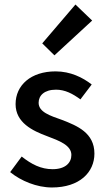

<svg xmlns="http://www.w3.org/2000/svg" viewBox="-20 -818 468 850"><path d="M167 -626 221 -573 388 -727 314 -798ZM25 -56C73 -17 143 12 210 12C332 12 398 -55 398 -138C398 -230 322 -261 255 -287C201 -306 151 -322 151 -363C151 -395 176 -421 228 -421C268 -421 302 -403 336 -378L386 -444C346 -475 292 -502 226 -502C117 -502 49 -441 49 -357C49 -275 124 -239 189 -215C242 -195 296 -175 296 -132C296 -97 269 -69 213 -69C161 -69 119 -91 76 -125Z"/></svg>

Font: Cambridge Sans Medium
Style: Regular
Weight: 500
Version: Version 2.020;PS 002.020;hotconv 1.0.88;makeotf.lib2.5.64775